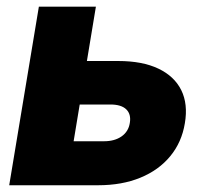

<svg xmlns="http://www.w3.org/2000/svg" viewBox="-20 -549 611 569"><path d="M171.9 -368.2H330.6Q401.9 -368.2 449.2 -345.7Q496.6 -323.2 517.1 -282Q537.6 -240.7 527.8 -183.6Q518.6 -127.4 484.6 -86.2Q450.7 -44.9 396.2 -22.5Q341.8 0 270.5 0H7.3L95.2 -529.3H264.2L198.2 -130.4H288.1Q319.8 -130.4 340.3 -144.8Q360.8 -159.2 364.7 -184.6Q369.1 -210.4 354.2 -224.9Q339.4 -239.3 307.1 -239.3H150.4Z"/></svg>

Font: Inter 24pt ExtraBold
Style: Italic
Weight: 800
Italic angle: -9.3988°
Designer: Rasmus Andersson
Foundry: rsms
Version: Version 4.001;git-66647c0bb